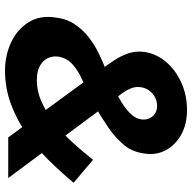

<svg xmlns="http://www.w3.org/2000/svg" viewBox="-20 -737 770 770"><g transform="rotate(90 365.0 -352.0)"><path d="M259 -372 531 0H694L397 -400Q379 -425 361.5 -447Q344 -469 335 -490.5Q326 -512 330 -534Q333 -551 343 -565Q353 -579 369 -588Q385 -597 405 -597Q424 -597 437 -587.5Q450 -578 455.5 -564Q461 -550 459 -535Q456 -511 436 -490.5Q416 -470 387 -452.5Q358 -435 326 -420Q299 -407 264 -393.5Q229 -380 194 -363Q159 -346 128.5 -322Q98 -298 76.5 -265.5Q55 -233 50 -188Q41 -127 69 -82Q97 -37 148 -12.5Q199 12 261 13Q334 13 399 -11.5Q464 -36 520.5 -76Q577 -116 625 -165Q673 -214 713 -262L621 -340Q590 -301 553 -260Q516 -219 473.5 -185.5Q431 -152 385.5 -132.5Q340 -113 293 -115Q264 -116 243.5 -127.5Q223 -139 213.5 -158Q204 -177 207 -201Q212 -232 232.5 -252.5Q253 -273 282 -288Q311 -303 343 -316Q375 -329 400 -344Q450 -373 492 -402Q534 -431 562 -465Q590 -499 596 -548Q603 -594 582 -632.5Q561 -671 519.5 -694Q478 -717 421 -717Q362 -717 311 -694Q260 -671 227.5 -632Q195 -593 188 -545Q184 -511 194 -481.5Q204 -452 222 -425Q240 -398 259 -372Z"/></g></svg>

Font: Jost
Style: Bold Italic
Weight: 700
Italic angle: -5°
Version: Version 3.710